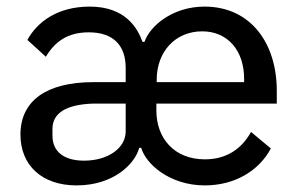

<svg xmlns="http://www.w3.org/2000/svg" viewBox="-20 -550 904 582"><path d="M361 -236V-152C361 -100 306 -63 235 -63C174 -63 139 -90 139 -139V-159C139 -206 178 -233 262 -236ZM455 -301V-308C455 -393 511 -455 593 -455C670 -455 720 -397 720 -311V-301ZM601 -67C509 -67 454 -130 454 -215V-236H819V-275C819 -420 739 -530 600 -530C501 -530 433 -469 418 -423H412C397 -465 360 -530 252 -530C155 -530 93 -484 63 -429L119 -378C146 -423 184 -452 249 -452C323 -452 361 -413 361 -344V-301H263C120 -301 42 -244 42 -142C42 -49 107 12 212 12C326 12 390 -55 402 -102H408C422 -53 494 12 601 12C691 12 765 -32 801 -100L741 -150C712 -98 666 -67 601 -67Z"/></svg>

Font: IBM Plex Arabic Text
Style: Regular
Weight: 450
Designer: Mike Abbink, Paul van der Laan, Pieter van Rosmalen, Wael Morcos, Khajak Apelian
Foundry: Bold Monday
Version: Version 1.0